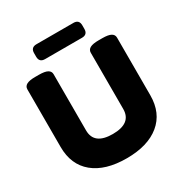

<svg xmlns="http://www.w3.org/2000/svg" viewBox="-199 -1017 1111 1172"><g transform="rotate(-30 356.0 -431.5)"><path d="M356 8Q206 8 123 -60.5Q40 -129 40 -254V-660Q40 -681 59 -691.5Q78 -702 120 -702H145Q187 -702 206 -691.5Q225 -681 225 -660V-264Q225 -163 356 -163Q487 -163 487 -264V-660Q487 -681 506 -691.5Q525 -702 567 -702H592Q634 -702 653 -691.5Q672 -681 672 -660V-254Q672 -129 588.5 -60.5Q505 8 356 8ZM226 -766Q186 -766 186 -806V-831Q186 -871 226 -871H486Q526 -871 526 -831V-806Q526 -766 486 -766Z"/></g></svg>

Font: Asap Black
Style: Regular
Weight: 900
Designer: Pablo Cosgaya
Foundry: Omnibus-Type
Version: Version 3.001; ttfautohint (v1.8.4.7-5d5b)